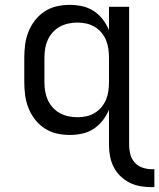

<svg xmlns="http://www.w3.org/2000/svg" viewBox="-20 -548 656 791"><path d="M605 223Q581 223 558 219Q535 215 514 204.5Q493 194 476 177.5Q459 161 448.5 140.5Q438 120 433.5 96.5Q429 73 429 50V-96Q419 -72 403 -51.5Q387 -31 365.5 -17Q344 -3 318.5 2.5Q293 8 268 8Q240 8 213.5 2Q187 -4 164 -19Q141 -34 124 -56Q107 -78 97 -103.5Q87 -129 83.5 -156Q80 -183 80 -210V-310Q80 -337 83.5 -364Q87 -391 97 -416.5Q107 -442 124 -464Q141 -486 164 -501Q187 -516 213.5 -522Q240 -528 268 -528Q293 -528 318.5 -522.5Q344 -517 365.5 -503Q387 -489 403 -468.5Q419 -448 429 -424V-520H512V50Q512 69 517 88Q522 107 535 121.5Q548 136 566.5 142.5Q585 149 605 149H616V223ZM299 -65Q318 -65 336 -69Q354 -73 370 -82.5Q386 -92 398 -106.5Q410 -121 417 -138Q424 -155 426.5 -173.5Q429 -192 429 -210V-310Q429 -328 426.5 -346.5Q424 -365 417 -382Q410 -399 398 -413.5Q386 -428 370 -437.5Q354 -447 336 -451Q318 -455 299 -455Q280 -455 261.5 -451Q243 -447 226.5 -438Q210 -429 197 -414.5Q184 -400 176.5 -383Q169 -366 166 -347.5Q163 -329 163 -310V-210Q163 -191 166 -172.5Q169 -154 176.5 -137Q184 -120 197 -105.5Q210 -91 226.5 -82Q243 -73 261.5 -69Q280 -65 299 -65Z"/></svg>

Font: Nova Nerd Font
Style: Regular
Weight: 400
Designer: Belleve Invis
Foundry: Belleve Invis
Version: Version 24.1.4; ttfautohint (v1.8.4);Nerd Fonts 3.1.1